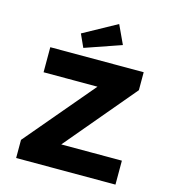

<svg xmlns="http://www.w3.org/2000/svg" viewBox="-133 -1051 1040 1160"><g transform="rotate(15 386.5 -471.5)"><path d="M76 0V-113.4L498 -613L567.2 -543.3H102V-700H686.2V-587.6L265.2 -87L196 -149.8H697.2V0ZM295.7 -747.5 259.1 -828.2 467.9 -943 522.4 -826Z"/></g></svg>

Font: Lexend Exa
Style: Regular
Weight: 400
Designer: Bonnie Shaver-Troup, Thomas Jockin
Foundry: Lexend
Version: Version 1.007